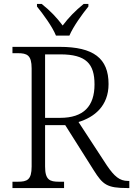

<svg xmlns="http://www.w3.org/2000/svg" viewBox="-20 -951 674 971"><path d="M263 -771H331C350 -816 396 -880 427 -918V-931H403C360 -896 327 -862 297 -822C267 -862 235 -896 191 -931H167V-918C198 -880 245 -816 263 -771ZM43 0H304V-32H278C232 -32 208 -41 208 -109V-318H310L454 -90C500 -17 521 0 624 0H634V-36H627C585 -36 558 -59 520 -115L377 -334C457 -358 529 -415 529 -526C529 -656 453 -714 282 -714H43V-682H70C117 -682 140 -672 140 -605V-109C140 -41 117 -32 70 -32H43ZM284 -355H208V-676H285C416 -676 458 -628 458 -524C458 -414 403 -355 284 -355Z"/></svg>

Font: Noto Serif Devanagari Light
Style: Regular
Weight: 300
Designer: Universal Thirst, Indian Type Foundry and the Monotype Design Team
Foundry: Monotype Imaging Inc.
Version: Version 2.004